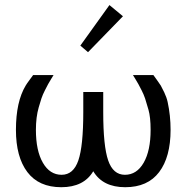

<svg xmlns="http://www.w3.org/2000/svg" viewBox="-20 -741 746 770"><path d="M43.9 0ZM302.2 -531.7ZM302.2 -531.7ZM418.9 -720.7 473.1 -675.8 333 -531.7 302.2 -558.1ZM394 -291Q394 -155.3 413.8 -97.7Q433.6 -40 481 -40Q528.3 -40 556.2 -88.4Q584 -136.7 584 -220.2Q584 -271 575.4 -301Q566.9 -331.1 561.8 -346.4Q556.6 -361.8 547.9 -378.9Q539.1 -396 534.9 -403.8Q530.8 -411.6 522.2 -425.3Q513.7 -439 513.2 -439.9H595.2Q596.2 -438.5 608.4 -421.6Q620.6 -404.8 624.8 -397.9Q628.9 -391.1 638.7 -370.6Q648.4 -350.1 652.3 -332Q664.1 -277.8 664.1 -220.2Q664.1 -111.3 618.2 -50.8Q572.3 9.8 482.2 9.8Q392.1 9.8 354 -54.2Q315.9 9.8 225.8 9.8Q135.7 9.8 89.8 -50.8Q43.9 -111.3 43.9 -220.2Q43.9 -333 83 -397.9Q86.9 -404.8 99.4 -421.6Q111.8 -438.5 112.8 -439.9H194.8Q194.3 -439 185.8 -425.3Q177.2 -411.6 173.1 -403.8Q168.9 -396 160.2 -378.9Q151.4 -361.8 146.2 -346.4Q141.1 -331.1 135.3 -310.5Q124 -271.5 124 -220.2Q124 -136.7 151.9 -88.4Q179.7 -40 227.1 -40Q274.4 -40 294.2 -97.7Q314 -155.3 314 -291V-372.1H394Z"/></svg>

Font: Pfennig
Style: Medium
Weight: 500
Version: Version 20120410 ; ttfautohint (v0.8)